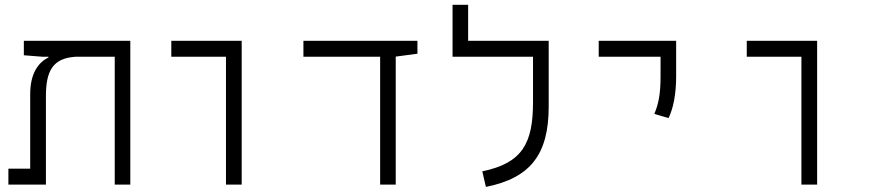

<svg xmlns="http://www.w3.org/2000/svg" viewBox="-20 -752 3556 782"><path d="M510.7 0V-585.9H77.1V-526.9L151.9 -521H177.2V-517.6C137.7 -499 103 -454.6 103 -368.7V-64.9H14.2V0H167V-359.4C167 -461.9 193.8 -515.6 289.6 -521H447.3V0Z M900.4 0H964.4V-585.9H677.7V-521H900.4Z M1528.3 0H1591.8V-521.5L1680.2 -533.2V-585.9H1215.8V-521H1528.3Z M2150.9 -585.9H1886.7V-732.4H1823.2V-521H2150.9V-335.9C2150.9 -169.4 2108.4 -87.9 1944.3 -54.2L1959 9.3C2142.6 -27.3 2214.8 -125.5 2214.8 -318.4V-585.9Z M2703.1 -271C2721.7 -310.5 2733.9 -366.2 2733.9 -441.4V-585.9H2418.5V-521H2670.4V-441.4C2670.4 -366.2 2661.6 -327.6 2645 -288.1Z M3244.1 0H3308.1V-585.9H3021.5V-521H3244.1Z"/></svg>

Font: Cascadia Code Light
Style: Regular
Weight: 300
Monospace: yes
Designer: Aaron Bell
Foundry: Saja Typeworks
Version: Version 2404.023